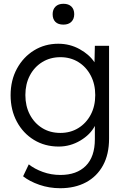

<svg xmlns="http://www.w3.org/2000/svg" viewBox="-20 -764 669 1014"><path d="M298 230Q240 230 188 212Q136 194 102 167L132 104Q162 128 206 144Q250 160 299 160Q385 160 433 112Q481 64 481 -29V-99Q457 -53 404 -21.5Q351 10 290 10Q217 10 159.5 -25Q102 -60 69 -121.5Q36 -183 36 -261Q36 -340 69.5 -401.5Q103 -463 160 -498Q217 -533 288 -533Q349 -533 400.5 -504.5Q452 -476 479 -435L481 -522H556V-32Q556 51 524 109.5Q492 168 434 199Q376 230 298 230ZM299 -62Q352 -62 393.5 -87.5Q435 -113 459 -158Q483 -203 483 -262Q483 -320 459 -365.5Q435 -411 393.5 -436.5Q352 -462 299 -462Q245 -462 203 -436Q161 -410 137.5 -365Q114 -320 114 -262Q114 -204 137.5 -159Q161 -114 202.5 -88Q244 -62 299 -62ZM315 -634Q287 -634 272.5 -648.5Q258 -663 258 -689Q258 -714 273 -729Q288 -744 315 -744Q342 -744 357 -729.5Q372 -715 372 -689Q372 -664 357 -649Q342 -634 315 -634Z"/></svg>

Font: Lexend Deca Light
Style: Regular
Weight: 300
Designer: Bonnie Shaver-Troup, Thomas Jockin
Foundry: Lexend
Version: Version 1.008; ttfautohint (v1.8.4.7-5d5b)